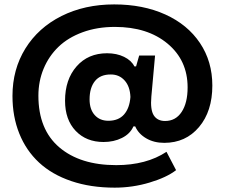

<svg xmlns="http://www.w3.org/2000/svg" viewBox="-20 -758 1029 879"><path d="M504.9 101.1Q394.5 101.1 306.2 71Q217.8 41 158.7 -13.9Q99.6 -68.8 68.4 -146.5Q37.1 -224.1 37.1 -318.8Q37.1 -440.4 96.2 -535.9Q155.3 -631.3 261.5 -684.6Q367.7 -737.8 502.9 -737.8Q634.8 -737.8 736.8 -691.7Q838.9 -645.5 895.5 -561Q952.1 -476.6 952.1 -366.2Q952.1 -248.5 891.1 -176.3Q830.1 -104 731.9 -104Q684.6 -104 649.2 -124.8Q613.8 -145.5 599.1 -179.2H590.8Q575.7 -145 538.3 -126.5Q501 -107.9 454.1 -107.9Q375 -107.9 326.4 -158.9Q277.8 -210 277.8 -296.9Q277.8 -394 330.6 -454.1Q383.3 -514.2 470.2 -514.2Q514.2 -514.2 547.9 -497.8Q581.5 -481.4 595.2 -454.1H603L617.2 -503.9H689.9L672.9 -315.9Q667.5 -255.4 684.1 -229.7Q700.7 -204.1 735.8 -204.1Q784.2 -204.1 811.5 -245.4Q838.9 -286.6 838.9 -357.9Q838.9 -481.9 747.1 -558.3Q655.3 -634.8 505.9 -634.8Q424.8 -634.8 358.2 -610.4Q291.5 -585.9 247.6 -543.5Q203.6 -501 179.7 -443.6Q155.8 -386.2 155.8 -319.8Q155.8 -165 251.5 -83.5Q347.2 -2 512.2 -2Q649.9 -2 742.2 -63L786.1 21Q743.2 54.2 665.3 77.6Q587.4 101.1 504.9 101.1ZM476.1 -205.1Q522.5 -205.1 547.9 -233.9Q573.2 -262.7 577.1 -314Q575.2 -362.3 550.5 -389.6Q525.9 -417 487.8 -417Q439.5 -417.5 414.8 -387Q390.1 -356.4 390.1 -303.2Q390.1 -257.3 413.6 -231.2Q437 -205.1 476.1 -205.1Z"/></svg>

Font: Hubot Sans Expanded
Style: Bold
Weight: 700
Width: 7
Designer: Deni Anggara
Foundry: GitHub
Version: Version 1.001;gftools[0.9.31]